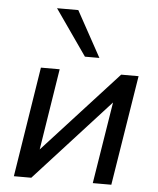

<svg xmlns="http://www.w3.org/2000/svg" viewBox="-53 -800 695 846"><g transform="rotate(5 294.0 -377.0)"><path d="M40 0 117 -487H200L137 -89H108L472 -487H549L471 0H389L453 -399H481L117 0ZM306 -552 165 -754H259L370 -552Z"/></g></svg>

Font: Nunito Sans 12pt Medium
Style: Italic
Weight: 500
Italic angle: -9°
Designer: Vernon Adams
Foundry: Vernon Adams
Version: Version 3.101;gftools[0.9.27]